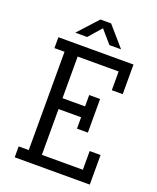

<svg xmlns="http://www.w3.org/2000/svg" viewBox="-167 -1029 919 1127"><g transform="rotate(20 292.0 -466.0)"><path d="M351 -493H419V-283H351V-354H210V-68H466V-185H534V0H65V-68H128V-682H65V-750H534V-565H466V-682H210V-422H351ZM328 -932 435 -809H362L293 -889L223 -809H149L261 -932Z"/></g></svg>

Font: Kelly Slab
Style: Regular
Weight: 400
Designer: Denis Masharov
Foundry: Denis Masharov
Version: Version 1.001